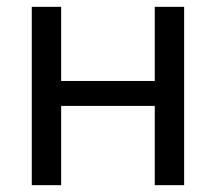

<svg xmlns="http://www.w3.org/2000/svg" viewBox="-20 -542 632 562"><path d="M159 -305H433V-522H519V0H433V-232H159V0H73V-522H159Z"/></svg>

Font: IngvarSans
Style: Regular
Weight: 500
Version: Version 3.000